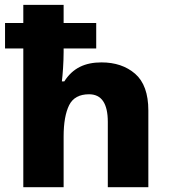

<svg xmlns="http://www.w3.org/2000/svg" viewBox="-20 -780 708 800"><path d="M77.1 -759.8V-684.1H1V-578.1H77.1V0H245.1V-210.9C245.1 -267.6 252.9 -311 268.1 -341.8C283.2 -372.1 311 -387.2 351.1 -387.2C403.3 -387.2 429.2 -348.6 429.2 -272V0H598.1V-319.8C598.1 -389.6 579.6 -440.9 543 -472.7C506.3 -504.4 459.5 -520 402.8 -520C335 -520 283.7 -497.1 248 -440.9H237.8C239.3 -453.6 241.2 -471.7 242.7 -495.6C244.1 -519 245.1 -541.5 245.1 -563V-578.1H380.9V-684.1H245.1V-759.8Z"/></svg>

Font: Noto Reveo Sans
Style: Regular
Weight: 800
Designer: Monotype Design Team
Foundry: Monotype Imaging Inc.
Version: Version 2.007